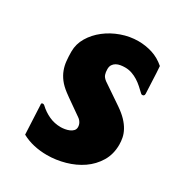

<svg xmlns="http://www.w3.org/2000/svg" viewBox="-142 -639 703 758"><g transform="rotate(30 210.0 -260.0)"><path d="M61 -134.8Q61 -135.3 60.8 -135.5Q60.5 -135.7 60.5 -136.2Q60.5 -142.6 67.4 -142.6Q71.8 -142.6 75.2 -139.2Q94.7 -120.6 119.9 -108.9Q145 -97.2 174.3 -97.2Q182.1 -97.2 192.4 -98.9Q202.6 -100.6 211.9 -104.5Q221.2 -108.4 227.3 -115Q233.4 -121.6 233.4 -131.3Q233.4 -142.1 228 -151.1Q222.7 -160.2 213.9 -166Q209 -169.4 196.8 -178Q184.6 -186.5 170.7 -196.3Q156.7 -206.1 144.3 -214.8Q131.8 -223.6 127 -227.5Q105 -244.1 92 -261.2Q79.1 -278.3 72.3 -296.6Q65.4 -314.9 63.5 -335Q61.5 -355 61.5 -377.4Q61.5 -411.6 79.6 -441.9Q97.7 -472.2 127.2 -495.1Q156.7 -518.1 194.3 -531.5Q231.9 -544.9 271 -544.9Q303.2 -544.9 334.5 -535.2Q365.7 -525.4 392.6 -502Q395 -471.2 396 -441.4Q397 -411.6 398.9 -378.9Q398.9 -372.6 396 -370.4Q393.1 -368.2 389.2 -368.2Q385.7 -368.2 383.3 -370.6Q372.1 -381.3 360.4 -391.8Q348.6 -402.3 335.7 -410.4Q322.8 -418.5 308.1 -423.6Q293.5 -428.7 276.9 -428.7Q266.6 -428.7 256.3 -427Q246.1 -425.3 237.8 -420.7Q229.5 -416 224.4 -408.2Q219.2 -400.4 219.2 -388.2Q219.2 -374 222.7 -363.8Q226.1 -353.5 238.8 -343.8L329.6 -282.2Q354.5 -265.1 369.9 -248.8Q385.3 -232.4 394 -216.3Q402.8 -200.2 406 -184.3Q409.2 -168.5 409.2 -152.8Q409.2 -108.9 388.9 -75.4Q368.7 -42 336.4 -19.8Q304.2 2.4 263.4 13.9Q222.7 25.4 181.6 25.4Q150.4 25.4 121.3 18.8Q92.3 12.2 67.4 -1.5Z"/></g></svg>

Font: Carter One
Style: Regular
Weight: 400
Designer: vernon adams
Foundry: vernon adams
Version: Version 1.000